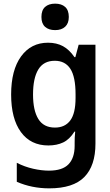

<svg xmlns="http://www.w3.org/2000/svg" viewBox="-20 -787 603 1052"><path d="M250 245Q154 245 72 209V105Q115 127 161.5 137.5Q208 148 248 148Q322 148 355.5 113Q389 78 389 12V-5Q389 -19 389.5 -33.5Q390 -48 392 -66H388Q361 -23 326 -6.5Q291 10 245 10Q148 10 94.5 -63.5Q41 -137 41 -269Q41 -403 95.5 -478Q150 -553 243 -553Q290 -553 325 -534Q360 -515 388 -474H393L411 -542H503V0Q503 121 442 183Q381 245 250 245ZM281 -88Q336 -88 365 -127Q394 -166 394 -250V-270Q394 -366 365.5 -410Q337 -454 280 -454Q219 -454 190 -406.5Q161 -359 161 -269Q161 -182 190 -135Q219 -88 281 -88ZM282 -622Q247 -622 227 -640Q207 -658 207 -694Q207 -731 227 -749Q247 -767 282 -767Q317 -767 337 -749Q357 -731 357 -694Q357 -659 337 -640.5Q317 -622 282 -622Z"/></svg>

Font: Noto Sans Mono SemiCondensed SemiBold
Style: Regular
Weight: 600
Width: 4
Designer: Monotype Design Team
Foundry: Monotype Imaging Inc.
Version: Version 2.014; ttfautohint (v1.8.4.7-5d5b)